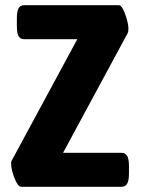

<svg xmlns="http://www.w3.org/2000/svg" viewBox="-20 -720 547 740"><path d="M23 -89Q23 -97 24 -99L278 -569H73Q58 -569 51.5 -581Q45 -593 45 -619V-650Q45 -676 51.5 -688Q58 -700 73 -700H438Q450 -700 462.5 -665.5Q475 -631 475 -608Q475 -598 472 -592L223 -131H448Q463 -131 470 -119Q477 -107 477 -81V-50Q477 -24 470 -12Q463 0 448 0H62Q49 0 36 -33Q23 -66 23 -89Z"/></svg>

Font: Asap Condensed
Style: Bold
Weight: 700
Designer: Pablo Cosgaya
Foundry: Omnibus-Type
Version: Version 1.010; ttfautohint (v1.8)